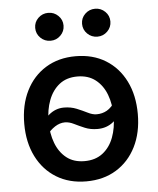

<svg xmlns="http://www.w3.org/2000/svg" viewBox="-54 -796 701 853"><g transform="rotate(-5 297.0 -369.5)"><path d="M296.9 11.2Q220.7 11.2 163.8 -23.7Q106.9 -58.6 75.4 -121.3Q43.9 -184.1 43.9 -267.1Q43.9 -351.1 75.4 -414.1Q106.9 -477.1 163.8 -512Q220.7 -546.9 296.9 -546.9Q373.5 -546.9 430.4 -512Q487.3 -477.1 518.8 -414.1Q550.3 -351.1 550.3 -267.1Q550.3 -184.1 518.8 -121.3Q487.3 -58.6 430.4 -23.7Q373.5 11.2 296.9 11.2ZM296.9 -79.1Q345.2 -79.1 377.7 -104.2Q410.2 -129.4 426.3 -172.1Q442.4 -214.8 442.4 -267.1Q442.4 -320.3 426.3 -363Q410.2 -405.8 377.7 -431.2Q345.2 -456.5 296.9 -456.5Q248.5 -456.5 216.6 -431.2Q184.6 -405.8 168.5 -363Q152.3 -320.3 152.3 -267.1Q152.3 -214.8 168.5 -172.1Q184.6 -129.4 216.6 -104.2Q248.5 -79.1 296.9 -79.1ZM135.7 -202.1 96.2 -232.9Q127 -272 157.2 -298.1Q187.5 -324.2 225.6 -324.2Q256.3 -324.2 282 -313.7Q307.6 -303.2 328.9 -292.5Q350.1 -281.7 368.2 -281.7Q393.6 -281.7 414.3 -293.5Q435.1 -305.2 456.1 -336.9L497.1 -309.1Q467.3 -265.1 437.5 -240.7Q407.7 -216.3 366.7 -216.3Q335.4 -216.3 310.3 -226.8Q285.2 -237.3 264.2 -247.8Q243.2 -258.3 224.1 -258.3Q201.7 -258.3 179.9 -244.4Q158.2 -230.5 135.7 -202.1ZM401.9 -625Q375.5 -625 356.9 -643.3Q338.4 -661.6 338.4 -687.5Q338.4 -713.4 356.9 -731.4Q375.5 -749.5 401.9 -749.5Q427.7 -749.5 446.3 -731.4Q464.8 -713.4 464.8 -687.5Q464.8 -661.6 446.3 -643.3Q427.7 -625 401.9 -625ZM192.9 -625Q166.5 -625 147.9 -643.3Q129.4 -661.6 129.4 -687.5Q129.4 -713.4 147.9 -731.4Q166.5 -749.5 192.9 -749.5Q218.8 -749.5 237.3 -731.4Q255.9 -713.4 255.9 -687.5Q255.9 -661.6 237.3 -643.3Q218.8 -625 192.9 -625Z"/></g></svg>

Font: Inter 18pt Medium
Style: Regular
Weight: 500
Designer: Rasmus Andersson
Foundry: rsms
Version: Version 4.001;git-66647c0bb